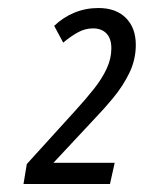

<svg xmlns="http://www.w3.org/2000/svg" viewBox="-20 -875 359 479"><path d="M38.6 -416 46.9 -465.8 168 -599.1Q194.3 -627.9 214.6 -653.6Q234.9 -679.2 246.3 -704.1Q257.8 -729 257.8 -754.4Q257.8 -778.8 245.6 -791.5Q233.4 -804.2 211.9 -804.2Q191.9 -804.2 173.3 -793.7Q154.8 -783.2 137.7 -768.6L115.2 -810.5Q137.7 -832 165.8 -843.5Q193.8 -855 225.6 -855Q269.5 -855 294.2 -830.1Q318.8 -805.2 318.8 -763.2Q318.8 -726.6 303 -693.6Q287.1 -660.6 262.2 -630.6Q237.3 -600.6 209.5 -571.8L113.3 -468.8H266.1L254.4 -416Z"/></svg>

Font: Open Sans Condensed
Style: Italic
Weight: 400
Width: 3
Italic angle: -12°
Designer: Monotype Design Team
Foundry: Monotype Imaging Inc.
Version: Version 3.000